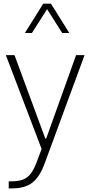

<svg xmlns="http://www.w3.org/2000/svg" viewBox="-20 -789 489 1041"><path d="M356 -609.9H317.4L235.4 -739.3L152.8 -609.9H114.7L214.4 -769H256.3ZM11.7 -490.2H58.6L225.6 -38.1H230.5L392.6 -490.2H438.5L223.1 94.7Q195.8 169.9 155.5 201.2Q115.2 232.4 45.4 232.4H27.3V194.3H39.1Q78.6 194.3 104 184.8Q129.4 175.3 147 152.1Q164.6 128.9 179.7 87.9L205.6 18.6Z"/></svg>

Font: Estedad-FD ExtraLight
Style: Regular
Weight: 200
Designer: Amin Abedi
Version: Version 7.3